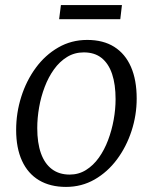

<svg xmlns="http://www.w3.org/2000/svg" viewBox="-20 -725 601 755"><path d="M323 -568Q386 -568 429.2 -540.8Q472.5 -513.5 495 -462Q517.5 -410.5 517.5 -337.5Q517.5 -272 497.2 -210Q477 -148 440 -98.2Q403 -48.5 352 -19.2Q301 10 239.5 10Q177.5 10 133.5 -16.2Q89.5 -42.5 66.5 -92.8Q43.5 -143 43.5 -214Q43.5 -281 63.5 -344.2Q83.5 -407.5 120.5 -458Q157.5 -508.5 209 -538.2Q260.5 -568 323 -568ZM309.5 -519Q273 -519 243.8 -501Q214.5 -483 192.5 -452.5Q170.5 -422 155.8 -383.2Q141 -344.5 133.8 -302.8Q126.5 -261 126.5 -221Q126.5 -163 141 -122.2Q155.5 -81.5 184 -60Q212.5 -38.5 254 -38.5Q289.5 -38.5 318.2 -56.5Q347 -74.5 368.8 -105Q390.5 -135.5 405 -174Q419.5 -212.5 427 -254Q434.5 -295.5 434.5 -335Q434.5 -393 420.8 -434Q407 -475 379.5 -497Q352 -519 309.5 -519ZM219.5 -705H459.5L453 -649.5H212.5Z"/></svg>

Font: Merriweather Light 18pt Light
Style: Italic
Weight: 300
Italic angle: -7.8°
Version: Version 2.101